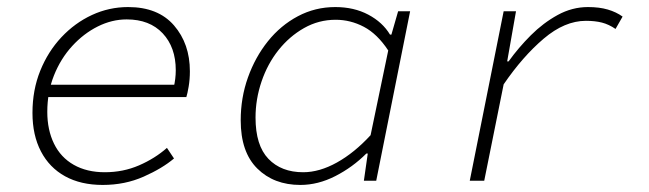

<svg xmlns="http://www.w3.org/2000/svg" viewBox="-20 -512 1840 544"><path d="M271 12Q209 12 164.5 -12.5Q120 -37 96 -83Q72 -129 72 -192Q72 -257 94 -311.5Q116 -366 154 -406.5Q192 -447 240.5 -469.5Q289 -492 343 -492Q428 -492 473 -440Q518 -388 518 -310Q518 -287 514.5 -266.5Q511 -246 508 -237H106L113 -272H500L472 -264Q475 -276 476.5 -288.5Q478 -301 478 -313Q478 -378 441 -417.5Q404 -457 339 -457Q297 -457 257 -437Q217 -417 184.5 -381.5Q152 -346 133 -298.5Q114 -251 114 -195Q114 -144 133 -105Q152 -66 189 -45Q226 -24 277 -24Q329 -24 374 -43.5Q419 -63 453 -93L473 -63Q440 -35 387 -11.5Q334 12 271 12Z M831 12Q756 12 709 -34.5Q662 -81 662 -171Q662 -235 682.5 -292.5Q703 -350 739 -395Q775 -440 824 -466Q873 -492 930 -492Q983 -492 1023.5 -470.5Q1064 -449 1085 -414H1089L1108 -480H1142L1046 0H1011L1022 -77H1018Q979 -38 930 -13Q881 12 831 12ZM839 -24Q885 -24 934.5 -51.5Q984 -79 1030 -129L1080 -369Q1049 -416 1011 -436Q973 -456 931 -456Q883 -456 841.5 -432.5Q800 -409 769 -370Q738 -331 721 -281Q704 -231 704 -179Q704 -100 740.5 -62Q777 -24 839 -24Z M1311 0 1407 -480H1442L1417 -338H1421Q1449 -377 1484 -412Q1519 -447 1560 -469.5Q1601 -492 1646 -492Q1678 -492 1702 -485Q1726 -478 1744 -465L1724 -430Q1705 -443 1685.5 -448Q1666 -453 1640 -453Q1580 -453 1520.5 -402.5Q1461 -352 1407 -273L1352 0Z"/></svg>

Font: Source Code Pro ExtraLight Light
Style: Italic
Weight: 300
Italic angle: -11°
Monospace: yes
Version: Version 1.016;hotconv 1.0.116;makeotfexe 2.5.65601